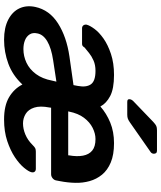

<svg xmlns="http://www.w3.org/2000/svg" viewBox="56 -837 791 943"><g transform="rotate(90 451.5 -365.5)"><path d="M175 10Q116 10 76.5 -10.5Q37 -31 21 -65.5Q5 -100 14 -143Q29 -213 95 -255Q161 -297 257 -311L398 -331L402 -352Q410 -394 394 -416.5Q378 -439 328 -439Q299 -439 277.5 -429.5Q256 -420 240.5 -407.5Q225 -395 213 -385Q209 -378 205 -375.5Q201 -373 195 -373H119Q110 -373 105 -379Q100 -385 101 -395Q105 -411 122 -434Q139 -457 169.5 -478.5Q200 -500 245 -515Q290 -530 348 -530Q416 -530 452 -511Q488 -492 503 -463Q537 -493 582 -511.5Q627 -530 683 -530Q740 -530 778 -514Q816 -498 838 -471Q860 -444 869.5 -410Q879 -376 878 -339Q877 -302 870 -266L866 -245Q864 -235 855 -228Q846 -221 836 -221H509L508 -213Q499 -167 508.5 -138Q518 -109 539.5 -96Q561 -83 586 -83Q613 -83 640.5 -94.5Q668 -106 691 -129Q702 -140 708 -143Q714 -146 725 -146H809Q819 -146 823.5 -140Q828 -134 826 -125Q823 -111 804 -88Q785 -65 752 -43Q719 -21 672.5 -5.5Q626 10 567 10Q499 10 457.5 -14.5Q416 -39 395 -80Q350 -32 293 -11Q236 10 175 10ZM221 -85Q256 -85 288 -100Q320 -115 343.5 -146.5Q367 -178 376 -226L381 -247L276 -231Q216 -222 182.5 -202Q149 -182 144 -153Q139 -131 149 -115.5Q159 -100 178 -92.5Q197 -85 221 -85ZM527 -305H743V-309Q750 -348 744.5 -377.5Q739 -407 719.5 -423Q700 -439 663 -439Q636 -439 608 -425Q580 -411 558.5 -382.5Q537 -354 528 -309ZM480 -595Q464 -595 468 -611Q470 -618 476 -624L579 -723Q591 -734 598.5 -737.5Q606 -741 620 -741H720Q736 -741 735 -724Q734 -715 727 -710L581 -608Q571 -601 563 -598Q555 -595 543 -595Z"/></g></svg>

Font: Rubik Medium
Style: Italic
Weight: 500
Italic angle: -12°
Designer: Hubert and Fischer
Foundry: Hubert and Fischer
Version: Version 2.300;gftools[0.9.30]